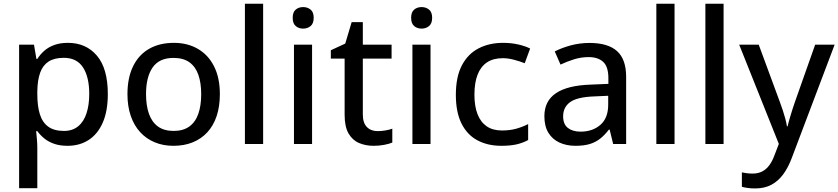

<svg xmlns="http://www.w3.org/2000/svg" viewBox="-20 -780 4541 1040"><path d="M348.1 -547.9Q446.3 -547.9 505.1 -478.3Q564 -408.7 564 -270.5Q564 -178.7 536.9 -116.5Q509.8 -54.2 460.7 -22.2Q411.6 9.8 345.7 9.8Q304.2 9.8 272.9 -1.2Q241.7 -12.2 219.5 -30.5Q197.3 -48.8 182.1 -69.8H175.8Q177.7 -50.8 179.9 -25.6Q182.1 -0.5 182.1 19.5V239.3H83.5V-538.1H164.1L177.2 -460.9H182.1Q197.3 -484.9 219.5 -504.6Q241.7 -524.4 273.4 -536.1Q305.2 -547.9 348.1 -547.9ZM325.7 -466.8Q273.9 -466.8 242.9 -446.5Q211.9 -426.3 197.5 -386.2Q183.1 -346.2 182.1 -285.6V-270Q182.1 -205.6 195.8 -161.4Q209.5 -117.2 241.2 -94Q272.9 -70.8 326.7 -70.8Q372.6 -70.8 403.1 -95.7Q433.6 -120.6 448.5 -166Q463.4 -211.4 463.4 -271.5Q463.4 -362.8 429.7 -414.8Q396 -466.8 325.7 -466.8Z M1170.9 -270Q1170.9 -203.6 1153.6 -151.6Q1136.2 -99.6 1103.3 -63.7Q1070.3 -27.8 1023.9 -9Q977.5 9.8 918.9 9.8Q864.3 9.8 818.6 -9Q772.9 -27.8 739.7 -63.7Q706.5 -99.6 688.5 -151.6Q670.4 -203.6 670.4 -270Q670.4 -358.4 700.7 -420.7Q731 -482.9 787.4 -515.4Q843.8 -547.9 921.9 -547.9Q996.1 -547.9 1052.2 -515.1Q1108.4 -482.4 1139.6 -420.4Q1170.9 -358.4 1170.9 -270ZM771 -270Q771 -208 786.9 -163.3Q802.7 -118.7 835.7 -94.7Q868.7 -70.8 920.9 -70.8Q972.2 -70.8 1005.4 -94.7Q1038.6 -118.7 1054.2 -163.3Q1069.8 -208 1069.8 -270Q1069.8 -331.5 1054.2 -375.5Q1038.6 -419.4 1005.6 -442.9Q972.7 -466.3 919.9 -466.3Q842.8 -466.3 806.9 -414.8Q771 -363.3 771 -270Z M1405.3 0H1306.6V-759.8H1405.3Z M1670.4 -538.1V0H1572.3V-538.1ZM1622.1 -741.7Q1645.5 -741.7 1662.4 -728Q1679.2 -714.4 1679.2 -683.6Q1679.2 -652.8 1662.4 -638.9Q1645.5 -625 1622.1 -625Q1598.1 -625 1581.8 -638.9Q1565.4 -652.8 1565.4 -683.6Q1565.4 -714.4 1581.8 -728Q1598.1 -741.7 1622.1 -741.7Z M2025.4 -69.8Q2046.4 -69.8 2067.9 -73.5Q2089.4 -77.1 2105 -83V-7.8Q2088.4 -0.5 2060.8 4.6Q2033.2 9.8 2004.4 9.8Q1960.4 9.8 1924.8 -5.4Q1889.2 -20.5 1867.9 -57.1Q1846.7 -93.8 1846.7 -158.7V-462.4H1772V-507.8L1850.1 -543.9L1884.8 -660.2H1945.3V-538.1H2101.1V-462.4H1945.3V-160.2Q1945.3 -114.7 1967 -92.3Q1988.8 -69.8 2025.4 -69.8Z M2312 -538.1V0H2213.9V-538.1ZM2263.7 -741.7Q2287.1 -741.7 2304 -728Q2320.8 -714.4 2320.8 -683.6Q2320.8 -652.8 2304 -638.9Q2287.1 -625 2263.7 -625Q2239.7 -625 2223.4 -638.9Q2207 -652.8 2207 -683.6Q2207 -714.4 2223.4 -728Q2239.7 -741.7 2263.7 -741.7Z M2695.8 9.8Q2621.6 9.8 2565.9 -20Q2510.3 -49.8 2479.7 -111.1Q2449.2 -172.4 2449.2 -266.1Q2449.2 -363.8 2481.9 -426Q2514.6 -488.3 2572.5 -518.1Q2630.4 -547.9 2705.1 -547.9Q2749 -547.9 2787.4 -539.1Q2825.7 -530.3 2851.6 -517.1L2822.3 -437.5Q2794.9 -448.2 2763.4 -456.5Q2731.9 -464.8 2703.6 -464.8Q2651.9 -464.8 2617.9 -442.1Q2584 -419.4 2566.9 -375.5Q2549.8 -331.5 2549.8 -267.1Q2549.8 -204.6 2566.7 -161.4Q2583.5 -118.2 2616.5 -95.7Q2649.4 -73.2 2698.7 -73.2Q2742.2 -73.2 2776.9 -83Q2811.5 -92.8 2840.8 -107.9V-21.5Q2812.5 -5.9 2778.3 2Q2744.1 9.8 2695.8 9.8Z M3173.3 -547.4Q3272.9 -547.4 3322.3 -503.2Q3371.6 -459 3371.6 -363.8V0H3301.3L3282.2 -78.1H3278.3Q3255.9 -48.8 3231.4 -29.3Q3207 -9.8 3175 0Q3143.1 9.8 3097.2 9.8Q3048.3 9.8 3010.3 -7.8Q2972.2 -25.4 2950.4 -60.8Q2928.7 -96.2 2928.7 -150.9Q2928.7 -232.9 2991.7 -275.4Q3054.7 -317.9 3182.6 -321.8L3275.4 -325.7V-356Q3275.4 -418.9 3247.3 -444.8Q3219.2 -470.7 3168.9 -470.7Q3127.4 -470.7 3089.4 -458.7Q3051.3 -446.8 3016.1 -430.2L2984.9 -501.5Q3022.9 -521 3071.5 -534.2Q3120.1 -547.4 3173.3 -547.4ZM3274.4 -261.2 3199.2 -257.8Q3106 -254.4 3068.1 -226.8Q3030.3 -199.2 3030.3 -149.9Q3030.3 -106.9 3056.2 -86.9Q3082 -66.9 3124.5 -66.9Q3189.9 -66.9 3232.2 -103.8Q3274.4 -140.6 3274.4 -212.9Z M3633.8 0H3535.2V-759.8H3633.8Z M3899.4 0H3800.8V-759.8H3899.4Z M3983.9 -538.1H4089.8L4204.1 -228Q4212.9 -204.1 4220.5 -181.4Q4228 -158.7 4233.6 -137.5Q4239.3 -116.2 4242.7 -95.7H4246.1Q4252 -120.6 4262.7 -156.2Q4273.4 -191.9 4286.1 -228.5L4395.5 -538.1H4501L4268.6 76.2Q4249.5 127.4 4222.4 164.3Q4195.3 201.2 4158.2 220.9Q4121.1 240.7 4070.3 240.7Q4046.9 240.7 4029.1 238Q4011.2 235.4 3998.5 231.9V153.8Q4009.3 156.2 4024.7 158.2Q4040 160.2 4056.6 160.2Q4087.4 160.2 4109.6 148.2Q4131.8 136.2 4147.7 114.3Q4163.6 92.3 4174.3 63L4198.7 -0.5Z"/></svg>

Font: Open Sans Medium
Style: Regular
Weight: 500
Designer: Monotype Design Team
Foundry: Monotype Imaging Inc.
Version: Version 3.000